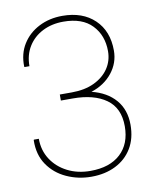

<svg xmlns="http://www.w3.org/2000/svg" viewBox="-83 -785 701 859"><g transform="rotate(-10 268.0 -355.5)"><path d="M263.2 10.3Q203.1 10.3 150.6 -13.7Q98.1 -37.6 66.7 -83.5Q35.2 -129.4 36.6 -194.8L37.6 -197.8H60.1Q60.1 -145 86.7 -104Q113.3 -63 159.2 -39.6Q205.1 -16.1 263.2 -16.1Q351.1 -16.1 399.9 -61.3Q448.7 -106.4 448.7 -186.5Q448.7 -269.5 392.8 -309.3Q336.9 -349.1 241.2 -349.1H187V-376.5H241.2Q300.8 -376.5 343.8 -397Q386.7 -417.5 409.9 -452.1Q433.1 -486.8 433.1 -530.3Q433.1 -602.1 388.9 -648.4Q344.7 -694.8 258.8 -694.8Q206.1 -694.8 164.6 -673.8Q123 -652.8 99.1 -614.5Q75.2 -576.2 75.2 -524.9H52.7L51.8 -527.8Q50.3 -585.4 77.4 -628.9Q104.5 -672.4 152.1 -696.8Q199.7 -721.2 258.8 -721.2Q350.6 -721.2 405 -669.2Q459.5 -617.2 459.5 -528.3Q459.5 -472.2 424.1 -427.7Q388.7 -383.3 328.6 -363.8Q397.9 -346.7 436.5 -301.8Q475.1 -256.8 475.1 -188.5Q475.1 -126.5 448.2 -82Q421.4 -37.6 373.5 -13.7Q325.7 10.3 263.2 10.3Z"/></g></svg>

Font: Roboto Slab Thin
Style: Regular
Weight: 100
Designer: Google
Version: Version 2.000; ttfautohint (v1.8.1.43-b0c9)